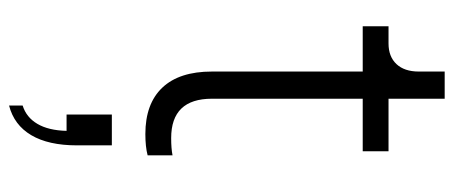

<svg xmlns="http://www.w3.org/2000/svg" viewBox="-309 -386 1002 424"><g transform="rotate(90 192.0 -174.0)"><path d="M138 -141V-474H38V-531H76Q105 -531 121.5 -548.5Q138 -566 138 -598V-655H198V-531H314V-474H198V-141Q198 -51 285 -51Q308 -51 323 -54V1Q304 6 276 6Q209 6 173.5 -31.5Q138 -69 138 -141ZM269 180H233V80H301V157Q301 220 278.5 258Q256 296 213 307V277Q239 269 253.5 244.5Q268 220 269 180Z"/></g></svg>

Font: Evergrow Sans
Style: Light
Weight: 300
Foundry: 10Web
Version: Version 1.000